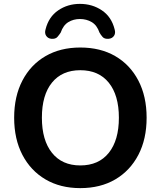

<svg xmlns="http://www.w3.org/2000/svg" viewBox="-20 -960 829 990"><path d="M394 10Q291 10 214.5 -35Q138 -80 95.5 -161.5Q53 -243 53 -353Q53 -463 95.5 -544.5Q138 -626 214.5 -670.5Q291 -715 394 -715Q498 -715 574.5 -670.5Q651 -626 693.5 -544.5Q736 -463 736 -353Q736 -243 693.5 -161.5Q651 -80 574.5 -35Q498 10 394 10ZM394 -107Q489 -107 541 -172Q593 -237 593 -353Q593 -469 541 -533.5Q489 -598 394 -598Q300 -598 248 -534Q196 -470 196 -353Q196 -237 248 -172Q300 -107 394 -107ZM244 -760Q227 -762 218 -775.5Q209 -789 215 -809Q231 -873 280 -906.5Q329 -940 392 -940Q456 -940 505.5 -906.5Q555 -873 571 -809Q577 -789 568 -775.5Q559 -762 541 -760Q519 -758 509 -769.5Q499 -781 493 -792Q480 -830 453 -846Q426 -862 392 -862Q359 -862 332.5 -846Q306 -830 293 -792Q286 -781 276 -769.5Q266 -758 244 -760Z"/></svg>

Font: Chiron GoRound TC SB
Style: Regular
Weight: 500
Designer: Ryoko NISHIZUKA 西塚涼子 (kana, bopomofo & ideographs); Paul D. Hunt (Latin, Greek & Cyrillic); Sandoll Communications 산돌커뮤니
Foundry: Adobe
Version: Version 1.000;hotconv 1.1.1;makeotfexe 2.6.0